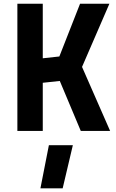

<svg xmlns="http://www.w3.org/2000/svg" viewBox="-20 -710 631 1041"><path d="M245.1 77.1H375L319.8 311H199.2ZM211.9 0H74.2V-689.9H211.9V-394L301.8 -403.8L414.1 -689.9H573.2L424.8 -347.2L577.1 0H418L304.2 -271L211.9 -261.2Z"/></svg>

Font: TitilliumWeb-Bold
Style: Bold
Weight: 700
Version: Version 1.001;PS 57.000;hotconv 1.0.70;makeotf.lib2.5.55311